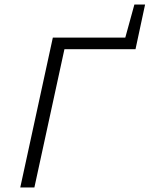

<svg xmlns="http://www.w3.org/2000/svg" viewBox="-20 -823 657 843"><path d="M69 0 212 -658H274L131 0ZM229 -607 241 -658H570L575 -607ZM523 -632 570 -803H617L575 -607Z"/></svg>

Font: Ysabeau Infant Light
Style: Italic
Weight: 300
Italic angle: -12°
Designer: Christian Thalmann (Catharsis Fonts)
Version: Version 2.001;gftools[0.9.30]; featfreeze: ss01,ss02,lnum